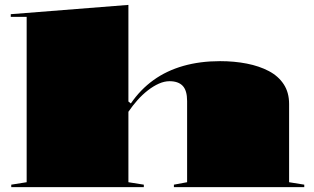

<svg xmlns="http://www.w3.org/2000/svg" viewBox="-20 -765 1282 785"><path d="M1224 -10V0H691V-10L745 -20V-352Q745 -395 727 -414Q709 -433 673 -433Q652 -433 629.5 -423Q607 -413 584.5 -395.5Q562 -378 542 -355.5Q522 -333 505 -308V-20L568 -10V0H26V-10L89 -20V-696H24V-707L505 -745V-350L515 -342Q554 -399 607.5 -437.5Q661 -476 729.5 -495.5Q798 -515 880 -515Q938 -515 989 -505Q1040 -495 1079 -474.5Q1118 -454 1140 -420.5Q1162 -387 1162 -340V-20Z"/></svg>

Font: Kalnia Expanded SemiBold
Style: Regular
Weight: 600
Width: 7
Designer: Frida Medrano
Foundry: Frida Medrano
Version: Version 1.105